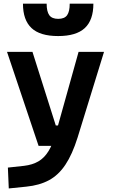

<svg xmlns="http://www.w3.org/2000/svg" viewBox="-20 -803 626 1057"><path d="M28.3 234.4 23.4 119.6 112.8 109.9Q158.7 104.5 191.4 85.4Q224.1 66.4 247.3 28.6Q270.5 -9.3 287.6 -70.3L412.6 -517.6H552.7L407.2 -45.9Q377.9 47.4 339.8 104.2Q301.8 161.1 249.5 189.2Q197.3 217.3 124.5 224.6ZM192.4 0 18.6 -517.6H158.7L287.1 -112.3H310.5V0ZM300.1 -604.5Q200.2 -604.5 153.3 -648.7Q106.4 -692.9 106.4 -782.7H236.8Q236.8 -739.3 251.5 -719.2Q266.1 -699.2 300.4 -699.2Q335.4 -699.2 349.6 -719.5Q363.8 -739.7 363.8 -782.7H494.1Q494.1 -692.4 446.8 -648.4Q399.4 -604.5 300.1 -604.5Z"/></svg>

Font: Cascadia Mono
Style: Regular
Weight: 400
Monospace: yes
Designer: Aaron Bell
Foundry: Saja Typeworks
Version: Version 2404.023